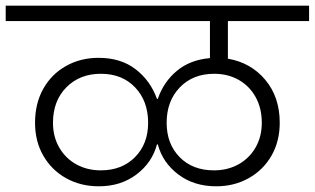

<svg xmlns="http://www.w3.org/2000/svg" viewBox="-49 -760 1105 674"><path d="M751 -686V-554Q832 -540 882.5 -479.5Q933 -419 933 -329Q933 -264 904 -213.5Q875 -163 824 -134.5Q773 -106 710 -106Q632 -106 577 -147.5Q522 -189 505 -253H502Q485 -189 430 -147.5Q375 -106 298 -106Q234 -106 183 -134.5Q132 -163 103 -213.5Q74 -264 74 -329Q74 -397 103 -448.5Q132 -500 183 -528.5Q234 -557 297 -557Q375 -557 427 -517Q479 -477 502 -413H505Q525 -472 571.5 -511Q618 -550 688 -556V-686H-29V-740H1036V-686ZM305 -162Q379 -162 425 -208.5Q471 -255 471 -329Q471 -405 425.5 -453Q380 -501 305 -501Q231 -501 184 -453.5Q137 -406 137 -329Q137 -280 159 -242Q181 -204 219 -183Q257 -162 305 -162ZM870 -329Q870 -380 848.5 -419Q827 -458 789 -479.5Q751 -501 703 -501Q628 -501 582 -453Q536 -405 536 -329Q536 -255 581.5 -208.5Q627 -162 702 -162Q750 -162 788 -183Q826 -204 848 -242Q870 -280 870 -329Z"/></svg>

Font: Fz Poppins Light
Style: Regular
Weight: 300
Designer: Ninad Kale (Devanagari), Jonny Pinhorn (Latin)
Foundry: Indian Type Foundry
Version: Vit hóa bi Vntype.Com & FontZin.Com